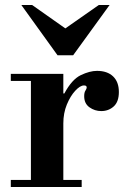

<svg xmlns="http://www.w3.org/2000/svg" viewBox="-20 -744 521 764"><path d="M23 0V-28H103V-422H23V-450H232V-372H236Q266 -428 301.5 -445Q337 -462 366 -462Q407 -462 430 -440Q453 -418 453 -378Q453 -339 432.5 -320.5Q412 -302 383 -302Q357 -302 336 -317Q315 -332 315 -361Q315 -376 320 -383.5Q325 -391 325 -396Q325 -399 323 -401.5Q321 -404 314 -404Q299 -404 279.5 -383Q260 -362 246 -328Q232 -294 232 -253V-28H305V0ZM209 -524 65 -724H108L240 -631L373 -724H416L271 -524Z"/></svg>

Font: Libre Bodoni SemiBold
Style: Regular
Weight: 600
Designer: Pablo Impallari, Rodrigo Fuenzalida
Foundry: Impallari Type
Version: Version 2.005;gftools[0.9.23]